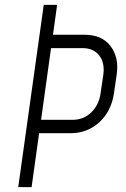

<svg xmlns="http://www.w3.org/2000/svg" viewBox="-20 -770 518 790"><path d="M55 0 160 -750H215L198 -627H328Q399.5 -627 435 -580.2Q470.5 -533.5 460 -462L449 -387Q441.5 -336 416.2 -299Q391 -262 353.5 -242Q316 -222 271 -222H141L110 0ZM149 -277H279Q323.5 -277 355.2 -307.2Q387 -337.5 394 -387L405 -462Q412 -511.5 388.2 -541.8Q364.5 -572 320 -572H190Z"/></svg>

Font: Mohave Light Light
Style: Italic
Weight: 300
Italic angle: -8°
Version: Version 2.003